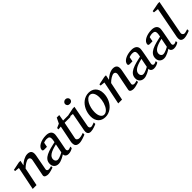

<svg xmlns="http://www.w3.org/2000/svg" viewBox="273 -2023 3321 3321"><g transform="rotate(-45 1933.5 -362.5)"><path d="M526.9 -20Q520.5 -17.6 504.6 -12.5Q488.8 -7.3 469.2 -1.7Q449.7 3.9 429.2 8.1Q408.7 12.2 393.1 12.2Q384.3 12.2 368.9 10.5Q353.5 8.8 339.4 2.7Q325.2 -3.4 316.4 -15.1Q307.6 -26.9 312 -46.9L373 -354Q376.5 -374 373.3 -387.2Q370.1 -400.4 363 -408.4Q356 -416.5 346.7 -419.7Q337.4 -422.9 329.1 -422.9Q316.9 -422.9 299.1 -415.8Q281.2 -408.7 261.5 -397Q241.7 -385.3 221.7 -369.4Q201.7 -353.5 185.1 -335.9L116.2 0H22.9L109.9 -424.8L25.9 -434.1V-462.9L176.8 -494.1H216.8L198.2 -400.9Q214.8 -417.5 236.3 -434.3Q257.8 -451.2 282.2 -464.4Q306.6 -477.5 332.8 -485.8Q358.9 -494.1 383.8 -494.1Q438.5 -494.1 461.7 -463.9Q484.9 -433.6 473.1 -366.2L419.9 -84Q417.5 -69.8 422.1 -61.5Q426.8 -53.2 434.3 -48.8Q441.9 -44.4 450.2 -43.2Q458.5 -42 462.9 -42Q476.6 -42 492.7 -45.9Q508.8 -49.8 525.9 -55.2Z M851.6 -261.2Q796.4 -248.5 755.4 -233.9Q714.4 -219.2 687 -201.2Q659.7 -183.1 646.2 -161.1Q632.8 -139.2 632.8 -111.8Q632.8 -98.6 637 -87.4Q641.1 -76.2 648.4 -67.9Q655.8 -59.6 665.8 -54.7Q675.8 -49.8 688 -49.8Q706.1 -49.8 727.1 -56.4Q748 -63 767.1 -71.5Q786.1 -80.1 800.8 -87.9Q815.4 -95.7 819.8 -98.1ZM1000 -22Q980 -9.3 951.7 1.5Q923.3 12.2 891.6 12.2Q869.1 12.2 854.2 5.6Q839.4 -1 830.3 -10.7Q821.3 -20.5 817.6 -32.2Q814 -43.9 814 -54.2Q805.2 -48.8 787.1 -37.8Q769 -26.9 745.8 -15.6Q722.7 -4.4 696.5 3.9Q670.4 12.2 646 12.2Q621.6 12.2 601.3 4.4Q581.1 -3.4 566.7 -17.6Q552.2 -31.7 544.4 -51.8Q536.6 -71.8 536.6 -96.2Q536.6 -122.1 543.5 -143.3Q550.3 -164.6 563.2 -181.6Q576.2 -198.7 594.2 -212.6Q612.3 -226.6 634.8 -237.8Q661.1 -251 689 -260.5Q716.8 -270 745.4 -277.8Q773.9 -285.6 803 -292Q832 -298.3 860.8 -305.2Q861.3 -308.6 863.3 -317.1Q865.2 -325.7 866.9 -336.4Q868.7 -347.2 870.1 -358.6Q871.6 -370.1 871.6 -379.9Q871.6 -394 868.7 -405.5Q865.7 -417 858.2 -424.8Q850.6 -432.6 837.2 -436.8Q823.7 -440.9 802.7 -440.9Q790.5 -440.9 778.6 -439Q766.6 -437 756.3 -434.3Q746.1 -431.6 738.8 -429Q731.4 -426.3 728 -424.8L711.9 -340.8L645 -339.8Q627.9 -339.8 618.9 -346.2Q609.9 -352.5 609.9 -365.2Q609.9 -391.6 627.4 -415Q645 -438.5 676 -456.1Q707 -473.6 749 -483.9Q791 -494.1 839.8 -494.1Q866.2 -494.1 888.7 -488.5Q911.1 -482.9 928 -470.9Q944.8 -459 954.3 -439.9Q963.9 -420.9 963.9 -394Q963.9 -386.2 961.4 -368.9Q959 -351.6 955.3 -328.6Q951.7 -305.7 946.5 -278.6Q941.4 -251.5 936.5 -224.6Q924.3 -161.6 909.7 -85.9Q905.8 -67.4 914.6 -53.7Q923.3 -40 941.9 -40Q945.3 -40 953.1 -41.7Q960.9 -43.5 969.7 -46.4Q978.5 -49.3 986.8 -52.7Q995.1 -56.2 1000 -59.1Z M1222.2 -418.9 1159.2 -105Q1156.2 -91.8 1160.2 -81.3Q1164.1 -70.8 1172.6 -63.7Q1181.2 -56.6 1192.6 -52.7Q1204.1 -48.8 1216.8 -48.8Q1231 -48.8 1246.1 -51.5Q1261.2 -54.2 1275.1 -58.1Q1289.1 -62 1301 -66.2Q1313 -70.3 1320.8 -73.2V-33.2Q1314.5 -30.3 1296.4 -22.9Q1278.3 -15.6 1254.9 -7.8Q1231.4 0 1205.6 6.1Q1179.7 12.2 1158.2 12.2Q1130.9 12.2 1112.8 5.6Q1094.7 -1 1084 -12.5Q1073.2 -23.9 1068.6 -39.8Q1064 -55.7 1064 -74.2Q1064 -84 1064.7 -94.2Q1065.4 -104.5 1067.9 -115.2L1128.9 -418.9L1065.9 -413.1V-445.8L1141.1 -479L1189.9 -579.1H1251L1231 -464.8H1369.1V-418.9Z M1583 -28.8Q1577.1 -26.4 1561.5 -19.5Q1545.9 -12.7 1524.9 -5.6Q1503.9 1.5 1480.7 6.8Q1457.5 12.2 1437 12.2Q1411.1 12.2 1396 3.4Q1380.9 -5.4 1373.5 -19.5Q1366.2 -33.7 1365.2 -51.3Q1364.3 -68.8 1367.7 -85.9L1431.6 -424.8L1345.7 -434.1V-462.9L1496.6 -494.1H1537.6L1461.9 -94.2Q1460 -84 1462.2 -74.7Q1464.4 -65.4 1469.5 -58.3Q1474.6 -51.3 1482.7 -47.1Q1490.7 -43 1501 -43Q1509.8 -43 1521.7 -46.1Q1533.7 -49.3 1545.7 -53.5Q1557.6 -57.6 1567.9 -61.5Q1578.1 -65.4 1583 -66.9ZM1578.6 -641.1Q1578.6 -629.9 1574.5 -619.9Q1570.3 -609.9 1562.7 -602.1Q1555.2 -594.2 1543.9 -589.6Q1532.7 -585 1518.1 -585Q1487.3 -585 1471.7 -601.3Q1456.1 -617.7 1456.1 -641.1Q1456.1 -650.9 1460.2 -660.6Q1464.4 -670.4 1472.4 -678.5Q1480.5 -686.5 1492.2 -691.7Q1503.9 -696.8 1519 -696.8Q1533.2 -696.8 1544.2 -691.9Q1555.2 -687 1563 -679.2Q1570.8 -671.4 1574.7 -661.4Q1578.6 -651.4 1578.6 -641.1Z M1960 -304.2Q1960 -339.8 1953.1 -367.2Q1946.3 -394.5 1934.6 -413.1Q1922.9 -431.6 1906.5 -441.4Q1890.1 -451.2 1871.1 -451.2Q1838.4 -451.2 1810.3 -427.5Q1782.2 -403.8 1761.7 -365.5Q1741.2 -327.1 1729.5 -279.1Q1717.8 -231 1717.8 -182.1Q1717.8 -145 1724.6 -117.2Q1731.4 -89.4 1743.7 -70.6Q1755.9 -51.8 1772 -42.5Q1788.1 -33.2 1807.1 -33.2Q1830.6 -33.2 1851.3 -45.2Q1872.1 -57.1 1888.9 -77.4Q1905.8 -97.7 1918.9 -124.5Q1932.1 -151.4 1941.4 -181.4Q1950.7 -211.4 1955.3 -243.2Q1960 -274.9 1960 -304.2ZM2061 -299.8Q2061 -259.3 2052 -220.5Q2043 -181.6 2026.1 -147Q2009.3 -112.3 1985.6 -83.3Q1961.9 -54.2 1932.4 -33Q1902.8 -11.7 1868.2 0.2Q1833.5 12.2 1794.9 12.2Q1753.9 12.2 1720.7 -1Q1687.5 -14.2 1664.6 -38.8Q1641.6 -63.5 1629.2 -98.4Q1616.7 -133.3 1616.7 -176.8Q1616.7 -217.3 1625.5 -256.6Q1634.3 -295.9 1650.6 -331.1Q1667 -366.2 1690.4 -396.2Q1713.9 -426.3 1743.4 -448Q1772.9 -469.7 1807.9 -481.9Q1842.8 -494.1 1881.8 -494.1Q1918 -494.1 1950.4 -482.9Q1982.9 -471.7 2007.6 -447.8Q2032.2 -423.8 2046.6 -387.2Q2061 -350.6 2061 -299.8Z M2618.7 -20Q2612.3 -17.6 2596.4 -12.5Q2580.6 -7.3 2561 -1.7Q2541.5 3.9 2521 8.1Q2500.5 12.2 2484.9 12.2Q2476.1 12.2 2460.7 10.5Q2445.3 8.8 2431.2 2.7Q2417 -3.4 2408.2 -15.1Q2399.4 -26.9 2403.8 -46.9L2464.8 -354Q2468.3 -374 2465.1 -387.2Q2461.9 -400.4 2454.8 -408.4Q2447.8 -416.5 2438.5 -419.7Q2429.2 -422.9 2420.9 -422.9Q2408.7 -422.9 2390.9 -415.8Q2373 -408.7 2353.3 -397Q2333.5 -385.3 2313.5 -369.4Q2293.5 -353.5 2276.9 -335.9L2208 0H2114.7L2201.7 -424.8L2117.7 -434.1V-462.9L2268.6 -494.1H2308.6L2290 -400.9Q2306.6 -417.5 2328.1 -434.3Q2349.6 -451.2 2374 -464.4Q2398.4 -477.5 2424.6 -485.8Q2450.7 -494.1 2475.6 -494.1Q2530.3 -494.1 2553.5 -463.9Q2576.7 -433.6 2564.9 -366.2L2511.7 -84Q2509.3 -69.8 2513.9 -61.5Q2518.6 -53.2 2526.1 -48.8Q2533.7 -44.4 2542 -43.2Q2550.3 -42 2554.7 -42Q2568.4 -42 2584.5 -45.9Q2600.6 -49.8 2617.7 -55.2Z M2943.4 -261.2Q2888.2 -248.5 2847.2 -233.9Q2806.2 -219.2 2778.8 -201.2Q2751.5 -183.1 2738 -161.1Q2724.6 -139.2 2724.6 -111.8Q2724.6 -98.6 2728.8 -87.4Q2732.9 -76.2 2740.2 -67.9Q2747.6 -59.6 2757.6 -54.7Q2767.6 -49.8 2779.8 -49.8Q2797.9 -49.8 2818.8 -56.4Q2839.8 -63 2858.9 -71.5Q2877.9 -80.1 2892.6 -87.9Q2907.2 -95.7 2911.6 -98.1ZM3091.8 -22Q3071.8 -9.3 3043.5 1.5Q3015.1 12.2 2983.4 12.2Q2960.9 12.2 2946 5.6Q2931.2 -1 2922.1 -10.7Q2913.1 -20.5 2909.4 -32.2Q2905.8 -43.9 2905.8 -54.2Q2897 -48.8 2878.9 -37.8Q2860.8 -26.9 2837.6 -15.6Q2814.5 -4.4 2788.3 3.9Q2762.2 12.2 2737.8 12.2Q2713.4 12.2 2693.1 4.4Q2672.9 -3.4 2658.4 -17.6Q2644 -31.7 2636.2 -51.8Q2628.4 -71.8 2628.4 -96.2Q2628.4 -122.1 2635.3 -143.3Q2642.1 -164.6 2655 -181.6Q2668 -198.7 2686 -212.6Q2704.1 -226.6 2726.6 -237.8Q2752.9 -251 2780.8 -260.5Q2808.6 -270 2837.2 -277.8Q2865.7 -285.6 2894.8 -292Q2923.8 -298.3 2952.6 -305.2Q2953.1 -308.6 2955.1 -317.1Q2957 -325.7 2958.7 -336.4Q2960.4 -347.2 2961.9 -358.6Q2963.4 -370.1 2963.4 -379.9Q2963.4 -394 2960.4 -405.5Q2957.5 -417 2950 -424.8Q2942.4 -432.6 2929 -436.8Q2915.5 -440.9 2894.5 -440.9Q2882.3 -440.9 2870.4 -439Q2858.4 -437 2848.1 -434.3Q2837.9 -431.6 2830.6 -429Q2823.2 -426.3 2819.8 -424.8L2803.7 -340.8L2736.8 -339.8Q2719.7 -339.8 2710.7 -346.2Q2701.7 -352.5 2701.7 -365.2Q2701.7 -391.6 2719.2 -415Q2736.8 -438.5 2767.8 -456.1Q2798.8 -473.6 2840.8 -483.9Q2882.8 -494.1 2931.6 -494.1Q2958 -494.1 2980.5 -488.5Q3002.9 -482.9 3019.8 -470.9Q3036.6 -459 3046.1 -439.9Q3055.7 -420.9 3055.7 -394Q3055.7 -386.2 3053.2 -368.9Q3050.8 -351.6 3047.1 -328.6Q3043.5 -305.7 3038.3 -278.6Q3033.2 -251.5 3028.3 -224.6Q3016.1 -161.6 3001.5 -85.9Q2997.6 -67.4 3006.3 -53.7Q3015.1 -40 3033.7 -40Q3037.1 -40 3044.9 -41.7Q3052.7 -43.5 3061.5 -46.4Q3070.3 -49.3 3078.6 -52.7Q3086.9 -56.2 3091.8 -59.1Z M3433.6 -261.2Q3378.4 -248.5 3337.4 -233.9Q3296.4 -219.2 3269 -201.2Q3241.7 -183.1 3228.3 -161.1Q3214.8 -139.2 3214.8 -111.8Q3214.8 -98.6 3219 -87.4Q3223.1 -76.2 3230.5 -67.9Q3237.8 -59.6 3247.8 -54.7Q3257.8 -49.8 3270 -49.8Q3288.1 -49.8 3309.1 -56.4Q3330.1 -63 3349.1 -71.5Q3368.2 -80.1 3382.8 -87.9Q3397.5 -95.7 3401.9 -98.1ZM3582 -22Q3562 -9.3 3533.7 1.5Q3505.4 12.2 3473.6 12.2Q3451.2 12.2 3436.3 5.6Q3421.4 -1 3412.4 -10.7Q3403.3 -20.5 3399.7 -32.2Q3396 -43.9 3396 -54.2Q3387.2 -48.8 3369.1 -37.8Q3351.1 -26.9 3327.9 -15.6Q3304.7 -4.4 3278.6 3.9Q3252.4 12.2 3228 12.2Q3203.6 12.2 3183.3 4.4Q3163.1 -3.4 3148.7 -17.6Q3134.3 -31.7 3126.5 -51.8Q3118.7 -71.8 3118.7 -96.2Q3118.7 -122.1 3125.5 -143.3Q3132.3 -164.6 3145.3 -181.6Q3158.2 -198.7 3176.3 -212.6Q3194.3 -226.6 3216.8 -237.8Q3243.2 -251 3271 -260.5Q3298.8 -270 3327.4 -277.8Q3356 -285.6 3385 -292Q3414.1 -298.3 3442.9 -305.2Q3443.4 -308.6 3445.3 -317.1Q3447.3 -325.7 3449 -336.4Q3450.7 -347.2 3452.1 -358.6Q3453.6 -370.1 3453.6 -379.9Q3453.6 -394 3450.7 -405.5Q3447.8 -417 3440.2 -424.8Q3432.6 -432.6 3419.2 -436.8Q3405.8 -440.9 3384.8 -440.9Q3372.6 -440.9 3360.6 -439Q3348.6 -437 3338.4 -434.3Q3328.1 -431.6 3320.8 -429Q3313.5 -426.3 3310.1 -424.8L3293.9 -340.8L3227.1 -339.8Q3210 -339.8 3200.9 -346.2Q3191.9 -352.5 3191.9 -365.2Q3191.9 -391.6 3209.5 -415Q3227.1 -438.5 3258.1 -456.1Q3289.1 -473.6 3331.1 -483.9Q3373 -494.1 3421.9 -494.1Q3448.2 -494.1 3470.7 -488.5Q3493.2 -482.9 3510 -470.9Q3526.9 -459 3536.4 -439.9Q3545.9 -420.9 3545.9 -394Q3545.9 -386.2 3543.5 -368.9Q3541 -351.6 3537.4 -328.6Q3533.7 -305.7 3528.6 -278.6Q3523.4 -251.5 3518.6 -224.6Q3506.3 -161.6 3491.7 -85.9Q3487.8 -67.4 3496.6 -53.7Q3505.4 -40 3523.9 -40Q3527.3 -40 3535.2 -41.7Q3543 -43.5 3551.8 -46.4Q3560.5 -49.3 3568.8 -52.7Q3577.1 -56.2 3582 -59.1Z M3865.2 -25.9Q3859.4 -23.4 3843.3 -17.3Q3827.1 -11.2 3807.1 -4.6Q3787.1 2 3765.4 7.1Q3743.7 12.2 3726.1 12.2Q3703.1 12.2 3687 6.8Q3670.9 1.5 3660.6 -8.3Q3650.4 -18.1 3645.8 -31.5Q3641.1 -44.9 3641.1 -61Q3641.1 -76.2 3644 -96.2L3753.9 -668L3665 -676.8V-707L3821.3 -736.8H3859.9L3738.3 -99.1Q3736.3 -88.9 3739.3 -78.9Q3742.2 -68.8 3748.5 -61.3Q3754.9 -53.7 3764.2 -48.8Q3773.4 -43.9 3784.2 -43.9Q3791.5 -43.9 3803.5 -46.6Q3815.4 -49.3 3827.6 -52.7Q3839.8 -56.2 3850.3 -59.6Q3860.8 -63 3865.2 -64Z"/></g></svg>

Font: Charis SIL Phon
Style: Italic
Weight: 400
Italic angle: -11°
Foundry: SIL International
Version: Version 5.000